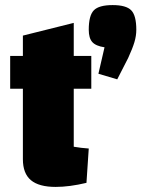

<svg xmlns="http://www.w3.org/2000/svg" viewBox="-20 -720 556 755"><path d="M20 0ZM270 -371V-143Q299 -138 329 -136L320 -1Q253 15 199 15Q133 15 101.5 -11.5Q70 -38 70 -94V-371H20V-500H70V-580L270 -630V-500H339V-371ZM367 -430 391 -534Q357 -539 343 -554.5Q329 -570 329 -603Q329 -659 349 -679.5Q369 -700 423 -700Q476 -700 496 -679.5Q516 -659 516 -603Q516 -579 508.5 -554Q501 -529 484 -492L441 -408Z"/></svg>

Font: Changa Black
Style: Regular
Weight: 900
Designer: Eduardo Rodriguez Tunni
Foundry: Eduardo Rodriguez Tunni
Version: Version 2.001; ttfautohint (v1.5.10-5e6f)